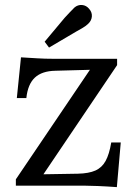

<svg xmlns="http://www.w3.org/2000/svg" viewBox="-20 -761 559 787"><path d="M459 6Q418 3 381.5 1.5Q345 0 325 0H45V-26L377 -517L389 -476L207 -471Q152 -470 123 -443Q94 -416 88 -359H49L66 -526Q102 -524 132.5 -522Q163 -520 200 -520H460V-494L136 -14L121 -46L299 -49Q344 -50 371 -62Q398 -74 413 -101.5Q428 -129 436 -177H475ZM181 -566 163 -590 245 -688Q256 -700 265.5 -710Q275 -720 285 -730Q299 -742 316.5 -740.5Q334 -739 346 -724Q358 -710 356.5 -693Q355 -676 341 -663Q330 -653 318.5 -646.5Q307 -640 293 -632Z"/></svg>

Font: Hedvig Letters Serif
Style: Regular
Weight: 400
Designer: Alexander Örn & Tor Weibull
Foundry: Kanon Foundry
Version: Version 1.000